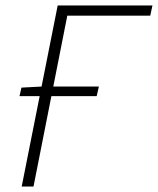

<svg xmlns="http://www.w3.org/2000/svg" viewBox="-20 -679 575 699"><path d="M51 -329 58 -360 133 -364H340L332 -329ZM59 0 190 -659H535L527 -622H225L102 0Z"/></svg>

Font: Source Sans 3 Light
Style: Italic
Weight: 300
Italic angle: -11°
Designer: Paul D. Hunt
Foundry: Adobe
Version: Version 3.046;hotconv 1.0.118;makeotfexe 2.5.65603